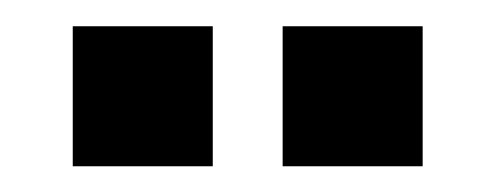

<svg xmlns="http://www.w3.org/2000/svg" viewBox="-20 -613 379 147"><path d="M196.4 -592.9H250V-539.3H196.4ZM250 -592.9H303.6V-539.3H250ZM250 -539.3H303.6V-485.7H250ZM196.4 -539.3H250V-485.7H196.4ZM35.7 -539.3H89.3V-485.7H35.7ZM89.3 -539.3H142.9V-485.7H89.3ZM89.3 -592.9H142.9V-539.3H89.3ZM35.7 -592.9H89.3V-539.3H35.7Z"/></svg>

Font: Jersey 10 Charted
Style: Regular
Weight: 400
Designer: Sarah Cadigan-Fried
Version: Version 1.000; ttfautohint (v1.8.4.7-5d5b)